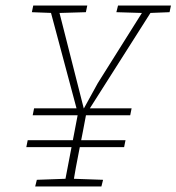

<svg xmlns="http://www.w3.org/2000/svg" viewBox="-20 -673 637 693"><path d="M75 -142 80 -167H433L428 -142ZM107 0 113 -24 224 -28H239L352 -24L346 0ZM98 -257 103 -282H455L450 -257ZM211 0 265 -282H295Q286 -234 279 -197.5Q272 -161 265.5 -129Q259 -97 253.5 -66.5Q248 -36 242 0ZM174 -626 95 -629 100 -653H295L290 -629L187 -626ZM265 -249 157 -653H188L284 -275L278 -273L333 -373L509 -653H540L284 -250ZM500 -626 400 -629 406 -653H597L592 -629L515 -626Z"/></svg>

Font: Source Serif 4 ExtraLight
Style: Italic
Weight: 250
Italic angle: -12°
Designer: Frank Grießhammer
Foundry: Adobe Systems Incorporated
Version: Version 4.004;hotconv 1.0.116;makeotfexe 2.5.65601